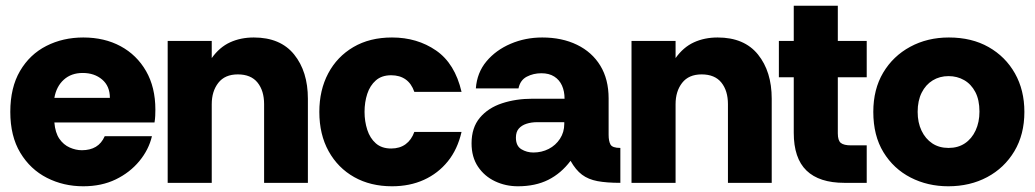

<svg xmlns="http://www.w3.org/2000/svg" viewBox="-20 -639 3616 671"><path d="M271 12Q202 12 144 -17.5Q86 -47 51 -105Q16 -163 16 -248Q16 -333 50 -391Q84 -449 142 -478.5Q200 -508 271 -508Q345 -508 401.5 -477.5Q458 -447 490.5 -390.5Q523 -334 523 -256Q523 -246 522.5 -234.5Q522 -223 520 -211H170Q173 -175 187.5 -154Q202 -133 223.5 -123.5Q245 -114 266 -114Q295 -114 315 -126Q335 -138 346 -163H511Q500 -116 467 -76Q434 -36 384.5 -12Q335 12 271 12ZM170 -297H364Q364 -338 337 -361Q310 -384 269 -384Q229 -384 203 -360.5Q177 -337 170 -297Z M566 0V-496H720V-436Q747 -474 784 -491Q821 -508 867 -508Q960 -508 1008 -448.5Q1056 -389 1056 -294V0H903V-275Q903 -322 880 -350.5Q857 -379 811 -379Q766 -379 743 -349.5Q720 -320 720 -275V0Z M1350 12Q1275 12 1218 -20Q1161 -52 1128.5 -110.5Q1096 -169 1096 -248Q1096 -324 1127 -382.5Q1158 -441 1215 -474.5Q1272 -508 1350 -508Q1438 -508 1504 -462.5Q1570 -417 1593 -318H1428Q1418 -347 1397.5 -361.5Q1377 -376 1347 -376Q1314 -376 1293.5 -358Q1273 -340 1263.5 -311Q1254 -282 1254 -248Q1254 -215 1263.5 -185.5Q1273 -156 1293.5 -138Q1314 -120 1347 -120Q1377 -120 1397.5 -135Q1418 -150 1428 -178H1593Q1579 -117 1545 -75Q1511 -33 1461.5 -10.5Q1412 12 1350 12Z M1790 12Q1747 12 1710 -5.5Q1673 -23 1650.5 -56.5Q1628 -90 1628 -138Q1628 -193 1657 -227.5Q1686 -262 1734.5 -278Q1783 -294 1841 -294H1953Q1953 -320 1944 -340Q1935 -360 1917 -371.5Q1899 -383 1872 -383Q1844 -383 1821 -371Q1798 -359 1792 -330H1643Q1647 -385 1680 -424.5Q1713 -464 1764.5 -486Q1816 -508 1875 -508Q1944 -508 1996.5 -482.5Q2049 -457 2078 -409.5Q2107 -362 2107 -295V-168Q2107 -146 2113.5 -134Q2120 -122 2148 -122V0Q2100 0 2068 -6Q2036 -12 2014 -28.5Q1992 -45 1974 -77Q1941 -33 1896 -10.5Q1851 12 1790 12ZM1844 -106Q1873 -106 1897.5 -118.5Q1922 -131 1937 -154Q1952 -177 1952 -206V-212H1857Q1837 -212 1820 -206.5Q1803 -201 1793 -189.5Q1783 -178 1783 -158Q1783 -129 1802 -117.5Q1821 -106 1844 -106Z M2187 0V-496H2341V-436Q2368 -474 2405 -491Q2442 -508 2488 -508Q2581 -508 2629 -448.5Q2677 -389 2677 -294V0H2524V-275Q2524 -322 2501 -350.5Q2478 -379 2432 -379Q2387 -379 2364 -349.5Q2341 -320 2341 -275V0Z M2931 0Q2843 0 2798.5 -43Q2754 -86 2754 -175V-369H2702V-496H2754V-619H2908V-496H3009V-369H2908V-173Q2908 -148 2918.5 -139.5Q2929 -131 2954 -131H3009V0Z M3294 12Q3222 12 3162.5 -18.5Q3103 -49 3067.5 -107Q3032 -165 3032 -248Q3032 -327 3066.5 -385Q3101 -443 3161 -475.5Q3221 -508 3296 -508Q3376 -508 3435 -474.5Q3494 -441 3527 -382.5Q3560 -324 3560 -248Q3560 -169 3525 -110.5Q3490 -52 3430 -20Q3370 12 3294 12ZM3295 -122Q3328 -122 3352 -138Q3376 -154 3389.5 -183Q3403 -212 3403 -249Q3403 -290 3388.5 -317.5Q3374 -345 3349.5 -359Q3325 -373 3295 -373Q3264 -373 3239.5 -358Q3215 -343 3201 -315Q3187 -287 3187 -248Q3187 -211 3200.5 -182.5Q3214 -154 3238 -138Q3262 -122 3295 -122Z"/></svg>

Font: Rethink Sans ExtraBold
Style: Regular
Weight: 800
Designer: The Rethink Sans project authors (Hans Thiessen). DM Sans designed by Colophon Foundry.
Foundry: Rethink Communications LLC
Version: Version 1.001